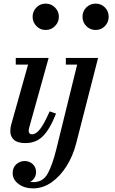

<svg xmlns="http://www.w3.org/2000/svg" viewBox="-20 -780 633 1060"><path d="M160 -687.5Q160 -717 180.8 -738.5Q201.5 -760 232 -760Q262.5 -760 283.8 -738.5Q305 -717 305 -687.5Q305 -658 283.8 -636.2Q262.5 -614.5 232 -614.5Q201.5 -614.5 180.8 -636.2Q160 -658 160 -687.5ZM289.5 -153Q254.5 -65 216.2 -27.5Q178 10 120.5 10Q77 10 57 -8Q37 -26 37 -55.5Q37 -66 38.2 -75.2Q39.5 -84.5 42 -92.5L135 -423.5H67V-460H248.5L141 -75Q138.5 -66 138.5 -58Q138.5 -38.5 157 -38.5Q179 -38.5 201.8 -68Q224.5 -97.5 254 -165ZM435.5 -687.5Q435.5 -718 456.5 -739Q477.5 -760 508 -760Q538.5 -760 559.2 -739Q580 -718 580 -687.5Q580 -657 559.2 -635.8Q538.5 -614.5 508 -614.5Q477.5 -614.5 456.5 -635.8Q435.5 -657 435.5 -687.5ZM521.5 -460 400.5 11.5Q383 80 347.8 136.5Q312.5 193 264.8 226.5Q217 260 162 260Q115.5 260 82.8 236Q50 212 50 176Q50 144.5 70 126.8Q90 109 116 109Q142 109 160.5 125.8Q179 142.5 179 170.5Q179 187 170.5 201.5Q162 216 146.5 223.5Q155.5 225.5 165 225.5Q217.5 225.5 243.5 178Q269.5 130.5 291 43.5L406 -423.5H343.5V-460Z"/></svg>

Font: Bodoni* 06pt Medium
Style: Italic
Weight: 500
Italic angle: -13°
Version: Version 2.3